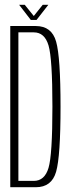

<svg xmlns="http://www.w3.org/2000/svg" viewBox="-20 -784 300 804"><path d="M23 0V-675H130Q196.5 -675 215 -609.8Q233.5 -544.5 233.5 -337.2Q233.5 -130 215 -65Q196.5 0 130 0ZM57 -26.5H121.5Q167 -26.5 183.2 -81Q199.5 -135.5 199.5 -337.5Q199.5 -539 183.2 -593.8Q167 -648.5 121.5 -648.5H57ZM109 -700.5 60 -764H83.5L121.5 -717L159 -764H182.5L133 -700.5Z"/></svg>

Font: Anybody Condensed ExtraLight
Style: Regular
Weight: 200
Width: 3
Designer: Tyler Finck
Foundry: Etcetera Type Company
Version: Version 1.010; ttfautohint (v1.8.3) -l 8 -r 50 -G 200 -x 14 